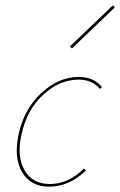

<svg xmlns="http://www.w3.org/2000/svg" viewBox="-20 -698 451 721"><path d="M250 -516 243 -524 404 -678 411 -670ZM355 -364Q327 -399 275 -399Q204 -399 142.5 -342.5Q81 -286 61 -194Q42 -111 72 -59Q102 -7 167 -7Q237 -7 295 -65L303 -58Q240 3 165 3Q95 3 63 -51.5Q31 -106 50 -194Q70 -288 135 -348.5Q200 -409 276 -409Q332 -409 363 -371Z"/></svg>

Font: EauTestInfant Hairline
Style: Italic
Weight: 250
Italic angle: -12°
Designer: Christian Thalmann (Catharsis Fonts)
Version: Version 0.001;PS 000.001;hotconv 1.0.88;makeotf.lib2.5.64775